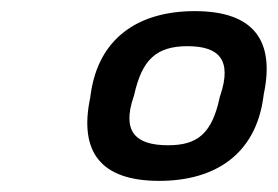

<svg xmlns="http://www.w3.org/2000/svg" viewBox="-20 -693 499 345"><path d="M143 -524 142 -517C122 -421 160 -368 266 -368C368 -368 439 -417 453 -517L454 -524C474 -619 437 -673 330 -673C228 -673 157 -624 143 -524ZM220 -519 221 -522C235 -585 260 -610 317 -610C374 -610 397 -585 376 -522L375 -519C361 -452 334 -432 282 -432C223 -432 199 -457 220 -519Z"/></svg>

Font: LT Wave
Style: Italic
Weight: 400
Designer: Daniel Lyons
Version: Version 2.5 (Glyphs App)